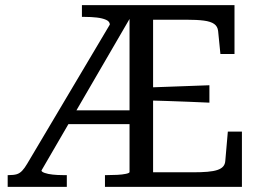

<svg xmlns="http://www.w3.org/2000/svg" viewBox="-20 -730 1024 750"><path d="M258 -299H506L507 -245H227ZM549 -388Q592 -390 633.5 -391Q675 -392 716 -394Q757 -396 798 -397V-329Q757 -331 716 -332.5Q675 -334 633.5 -335.5Q592 -337 549 -338ZM390 0V-46H399Q418 -46 438 -47Q458 -48 472 -51Q486 -54 486 -58V-657V-656L142 -64Q142 -59 154.5 -54.5Q167 -50 186 -48Q205 -46 225 -46H241V0H10V-46H15Q34 -46 45.5 -49.5Q57 -53 66.5 -63Q76 -73 86 -90L409 -634Q409 -646 394.5 -652.5Q380 -659 358 -661.5Q336 -664 311 -664H300V-710H896V-519H841L832 -609Q830 -627 816.5 -636.5Q803 -646 776.5 -649.5Q750 -653 707 -653H578V-57H735Q767 -57 790.5 -59Q814 -61 829 -66Q844 -71 851.5 -79.5Q859 -88 860 -101L870 -216H925V0Z"/></svg>

Font: Roboto Serif 28pt
Style: Regular
Weight: 400
Designer: Greg Gazdowicz
Foundry: Commercial Type
Version: Version 1.008